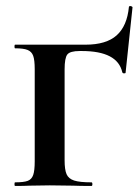

<svg xmlns="http://www.w3.org/2000/svg" viewBox="-20 -616 459 636"><path d="M30 -12Q59 -12 72 -17Q85 -22 90 -36.5Q95 -51 95 -81V-387Q95 -417 90 -431Q85 -445 71.5 -450.5Q58 -456 30 -456Q28 -456 28 -462Q28 -468 30 -468H263Q332 -468 366.5 -499Q401 -530 407 -593Q407 -596 412 -596Q414 -596 416.5 -594.5Q419 -593 419 -592L396 -375Q396 -373 391 -373Q386 -373 385 -377Q369 -447 251 -447H244Q212 -447 203 -435.5Q194 -424 194 -386V-85Q194 -54 200.5 -39Q207 -24 225.5 -18Q244 -12 283 -12Q286 -12 286 -6Q286 0 283 0Q244 0 222 -1L145 -2L78 -1Q61 0 30 0Q28 0 28 -6Q28 -12 30 -12Z"/></svg>

Font: Cormorant SC
Style: Bold
Weight: 700
Designer: Christian Thalmann (Catharsis Fonts)
Foundry: Catharsis Fonts
Version: Version 4.000